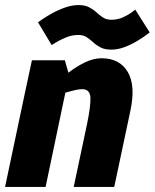

<svg xmlns="http://www.w3.org/2000/svg" viewBox="-31 -738 611 758"><path d="M420 0H260L313 -250Q327 -318 326 -352Q325 -386 293 -386Q282 -386 264.5 -382Q247 -378 227 -372L149 0H-11L65 -360L95 -500H225L239 -451Q270 -475 304 -491.5Q338 -508 369 -508H370Q441 -508 473 -454.5Q505 -401 484 -302L473 -250ZM119 -650Q119 -650 134 -660.5Q149 -671 173 -684.5Q197 -698 225 -708Q253 -718 279 -718Q304 -718 320.5 -709.5Q337 -701 349.5 -689.5Q362 -678 375.5 -669Q389 -660 409 -660Q434 -660 455.5 -670Q477 -680 490 -690Q503 -700 503 -700L560 -610Q560 -610 546 -599.5Q532 -589 509.5 -575.5Q487 -562 460.5 -552Q434 -542 409 -542Q383 -542 366.5 -550.5Q350 -559 337.5 -570.5Q325 -582 311.5 -591Q298 -600 278 -600Q253 -600 229 -590Q205 -580 189 -570Q173 -560 173 -560Z"/></svg>

Font: Epunda Sans ExtraBold
Style: Italic
Weight: 800
Italic angle: -12.0243°
Designer: Simon Atzbach
Foundry: typofactur
Version: Version 2.204; ttfautohint (v1.8.4.7-5d5b)